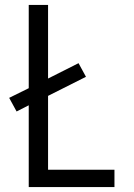

<svg xmlns="http://www.w3.org/2000/svg" viewBox="-20 -755 540 775"><path d="M96 0V-330L47 -305L17 -360L96 -399V-735H174V-438L297 -500L327 -445L174 -368V-70H442V0Z"/></svg>

Font: Iosevka Custom
Style: Regular
Weight: 400
Monospace: yes
Designer: Belleve Invis
Foundry: Belleve Invis
Version: Version 32.5.0; ttfautohint (v1.8.4)